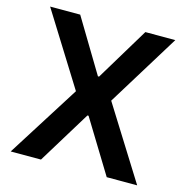

<svg xmlns="http://www.w3.org/2000/svg" viewBox="-107 -828 904 930"><g transform="rotate(15 345.0 -363.5)"><path d="M28.1 0 257.8 -363.6 30.9 -727.3H181.8L342 -460.9H347.7L508.5 -727.3H658.7L434.7 -363.6L662.3 0H509.6L347.7 -264.6H342L180 0Z"/></g></svg>

Font: Inter P Semi Bold
Style: Regular
Weight: 600
Designer: Rasmus Andersson
Foundry: rsms
Version: Version 3.018;git-588b23468